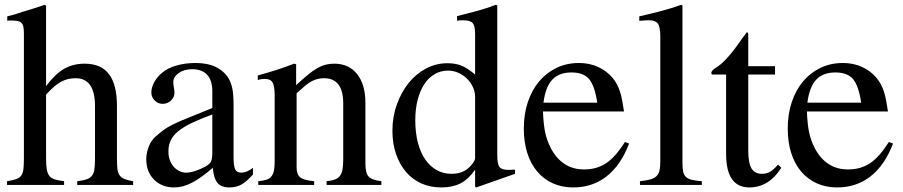

<svg xmlns="http://www.w3.org/2000/svg" viewBox="-20 -782 3819 812"><path d="M174.8 -113.3Q174.8 -85 177.7 -66.9Q180.7 -48.8 188.5 -38.6Q196.3 -28.3 211.4 -23.4Q226.6 -18.6 251 -15.6V0H9.8V-15.6Q34.2 -19.5 48.3 -24.4Q62.5 -29.3 69.8 -39.6Q77.1 -49.8 79.1 -66.9Q81.1 -84 81.1 -113.3V-638.7Q81.1 -656.2 79.1 -667.5Q77.1 -678.7 70.8 -685.1Q64.5 -691.4 53.2 -693.4Q42 -695.3 24.4 -695.3Q14.6 -695.3 10.7 -694.3V-712.9L41 -720.7Q64.5 -728.5 82 -733.9Q99.6 -739.3 114.3 -743.7Q128.9 -748 141.6 -752.4Q154.3 -756.8 168.9 -761.7L174.8 -757.8V-418Q213.9 -469.7 251.5 -491.2Q289.1 -512.7 337.9 -512.7Q408.2 -512.7 441.4 -467.8Q474.6 -422.9 474.6 -335V-113.3Q474.6 -85 476.6 -67.9Q478.5 -50.8 485.8 -40.5Q493.2 -30.3 506.8 -24.9Q520.5 -19.5 543 -15.6V0H306.6V-15.6Q331.1 -18.6 345.7 -23.4Q360.4 -28.3 368.7 -38.6Q377 -48.8 379.4 -66.9Q381.8 -85 381.8 -113.3V-333Q381.8 -451.2 299.8 -451.2Q265.6 -451.2 237.8 -436Q210 -420.9 174.8 -381.8Z M967.8 -117.2Q967.8 -80.1 974.6 -65.9Q981.4 -51.8 1001 -51.8Q1023.4 -51.8 1049.8 -72.3V-43.9Q1021.5 -12.7 1000 -1Q978.5 10.7 950.2 10.7Q916 10.7 899.9 -8.3Q883.8 -27.3 879.9 -72.3Q829.1 -28.3 791 -8.8Q752.9 10.7 716.8 10.7Q664.1 10.7 631.3 -22.5Q598.6 -55.7 598.6 -108.4Q598.6 -134.8 608.9 -161.6Q619.1 -188.5 638.7 -205.1Q656.2 -220.7 671.4 -231.9Q686.5 -243.2 710.9 -255.4Q735.4 -267.6 774.4 -283.2Q813.5 -298.8 877.9 -325.2V-396.5Q877.9 -442.4 856 -465.8Q834 -489.3 793 -489.3Q758.8 -489.3 735.8 -473.1Q712.9 -457 712.9 -434.6Q712.9 -425.8 715.3 -412.1Q717.8 -398.4 717.8 -389.6Q717.8 -370.1 702.6 -356.4Q687.5 -342.8 668 -342.8Q648.4 -342.8 634.3 -356.9Q620.1 -371.1 620.1 -390.6Q620.1 -412.1 632.3 -434.6Q644.5 -457 666 -474.6Q688.5 -494.1 726.1 -504.9Q763.7 -515.6 807.6 -515.6Q858.4 -515.6 893.1 -498.5Q927.7 -481.4 946.3 -451.2Q958 -431.6 962.9 -405.8Q967.8 -379.9 967.8 -335.9ZM877.9 -297.9Q827.1 -279.3 791.5 -262.2Q755.9 -245.1 733.9 -227.1Q711.9 -209 702.1 -188.5Q692.4 -168 692.4 -143.6V-138.7Q692.4 -121.1 698.2 -105Q704.1 -88.9 714.4 -77.1Q724.6 -65.4 738.3 -58.6Q752 -51.8 766.6 -51.8Q784.2 -51.8 806.2 -59.1Q828.1 -66.4 847.7 -77.1Q867.2 -87.9 872.6 -99.6Q877.9 -111.3 877.9 -136.7Z M1070.3 -462.9Q1116.2 -475.6 1149.9 -486.3Q1183.6 -497.1 1223.6 -512.7L1232.4 -510.7V-421.9Q1260.7 -448.2 1282.2 -465.8Q1303.7 -483.4 1321.8 -493.7Q1339.8 -503.9 1356.9 -508.3Q1374 -512.7 1393.6 -512.7Q1455.1 -512.7 1490.2 -468.8Q1525.4 -424.8 1525.4 -345.7V-89.8Q1525.4 -49.8 1539.1 -35.2Q1552.7 -20.5 1592.8 -15.6V0H1361.3V-15.6Q1381.8 -17.6 1395.5 -22.5Q1409.2 -27.3 1417.5 -38.1Q1425.8 -48.8 1428.7 -66.4Q1431.6 -84 1431.6 -110.4V-343.8Q1431.6 -451.2 1350.6 -451.2Q1336.9 -451.2 1324.2 -448.2Q1311.5 -445.3 1298.3 -438.5Q1285.2 -431.6 1270 -418.9Q1254.9 -406.2 1234.4 -387.7V-74.2Q1234.4 -43.9 1250 -31.7Q1265.6 -19.5 1308.6 -15.6V0H1072.3V-15.6Q1093.8 -17.6 1106.9 -22Q1120.1 -26.4 1127.9 -36.1Q1135.7 -45.9 1138.7 -61Q1141.6 -76.2 1141.6 -99.6V-377Q1141.6 -418 1132.8 -433.1Q1124 -448.2 1100.6 -448.2Q1083 -448.2 1070.3 -443.4Z M1989.3 7.8V-64.5Q1960.9 -23.4 1927.2 -6.3Q1893.6 10.7 1846.7 10.7Q1799.8 10.7 1761.7 -6.3Q1723.6 -23.4 1696.8 -55.2Q1669.9 -86.9 1654.8 -130.9Q1639.6 -174.8 1639.6 -228.5Q1639.6 -288.1 1658.2 -339.8Q1676.8 -391.6 1708 -430.7Q1739.3 -469.7 1781.7 -492.2Q1824.2 -514.6 1872.1 -514.6Q1906.2 -514.6 1931.6 -504.4Q1957 -494.1 1989.3 -466.8V-638.7Q1989.3 -672.9 1979 -684.6Q1968.8 -696.3 1937.5 -696.3Q1930.7 -696.3 1925.3 -695.8Q1919.9 -695.3 1913.1 -694.3V-713.9Q1939.5 -720.7 1960.9 -726.1Q1982.4 -731.4 2001.5 -736.8Q2020.5 -742.2 2038.6 -748Q2056.6 -753.9 2077.1 -761.7L2083 -758.8V-127Q2083 -87.9 2092.3 -75.7Q2101.6 -63.5 2131.8 -63.5Q2136.7 -63.5 2144 -64Q2151.4 -64.5 2158.2 -64.5V-46.9L1994.1 10.7ZM1989.3 -372.1Q1989.3 -393.6 1980 -413.6Q1970.7 -433.6 1955.1 -449.2Q1939.5 -464.8 1918.5 -474.1Q1897.5 -483.4 1875 -483.4Q1843.8 -483.4 1817.9 -468.3Q1792 -453.1 1773.9 -425.3Q1755.9 -397.5 1746.1 -358.9Q1736.3 -320.3 1736.3 -273.4Q1736.3 -221.7 1747.1 -179.7Q1757.8 -137.7 1777.8 -108.4Q1797.9 -79.1 1826.2 -63Q1854.5 -46.9 1889.6 -46.9Q1942.4 -46.9 1971.7 -82Q1989.3 -101.6 1989.3 -113.3Z M2640.6 -174.8Q2605.5 -83 2545.4 -36.1Q2485.4 10.7 2404.3 10.7Q2356.4 10.7 2317.9 -6.8Q2279.3 -24.4 2252 -56.6Q2224.6 -88.9 2210 -134.8Q2195.3 -180.7 2195.3 -238.3Q2195.3 -299.8 2212.4 -350.6Q2229.5 -401.4 2260.3 -438Q2291 -474.6 2334 -495.1Q2377 -515.6 2428.7 -515.6Q2472.7 -515.6 2509.3 -499Q2545.9 -482.4 2571.3 -452.1Q2582 -438.5 2589.4 -424.8Q2596.7 -411.1 2602.1 -394.5Q2607.4 -377.9 2611.3 -357.4Q2615.2 -336.9 2619.1 -310.5H2276.4Q2278.3 -256.8 2285.6 -222.2Q2293 -187.5 2309.6 -155.3Q2357.4 -65.4 2450.2 -65.4Q2503.9 -65.4 2543.5 -91.8Q2583 -118.2 2623 -181.6ZM2505.9 -347.7Q2495.1 -419.9 2471.2 -447.8Q2447.3 -475.6 2396.5 -475.6Q2344.7 -475.6 2315.9 -445.3Q2287.1 -415 2278.3 -347.7Z M2683.6 -712.9Q2712.9 -719.7 2735.8 -725.1Q2758.8 -730.5 2779.8 -736.3Q2800.8 -742.2 2820.3 -748Q2839.8 -753.9 2861.3 -761.7L2866.2 -758.8V-93.8Q2866.2 -70.3 2869.1 -56.2Q2872.1 -42 2880.9 -33.7Q2889.6 -25.4 2905.8 -21.5Q2921.9 -17.6 2948.2 -15.6V0H2686.5V-15.6Q2712.9 -18.6 2729.5 -22.9Q2746.1 -27.3 2755.9 -36.6Q2765.6 -45.9 2769 -60.5Q2772.5 -75.2 2772.5 -97.7V-628.9Q2772.5 -668 2762.2 -682.1Q2752 -696.3 2725.6 -696.3Q2717.8 -696.3 2708.5 -695.8Q2699.2 -695.3 2690.4 -694.3H2683.6Z M3257.8 -466.8H3144.5V-146.5Q3144.5 -92.8 3158.2 -69.8Q3171.9 -46.9 3202.1 -46.9Q3221.7 -46.9 3236.3 -55.2Q3251 -63.5 3270.5 -85.9L3284.2 -72.3Q3231.4 10.7 3149.4 10.7Q3050.8 10.7 3050.8 -130.9V-466.8H2992.2Q2988.3 -467.8 2988.3 -473.6Q2988.3 -483.4 3006.8 -495.1Q3050.8 -520.5 3115.2 -614.3Q3120.1 -622.1 3126.5 -629.4Q3132.8 -636.7 3137.7 -645.5Q3141.6 -645.5 3143.1 -642.6Q3144.5 -639.6 3144.5 -630.9V-502H3257.8Z M3756.8 -174.8Q3721.7 -83 3661.6 -36.1Q3601.6 10.7 3520.5 10.7Q3472.7 10.7 3434.1 -6.8Q3395.5 -24.4 3368.2 -56.6Q3340.8 -88.9 3326.2 -134.8Q3311.5 -180.7 3311.5 -238.3Q3311.5 -299.8 3328.6 -350.6Q3345.7 -401.4 3376.5 -438Q3407.2 -474.6 3450.2 -495.1Q3493.2 -515.6 3544.9 -515.6Q3588.9 -515.6 3625.5 -499Q3662.1 -482.4 3687.5 -452.1Q3698.2 -438.5 3705.6 -424.8Q3712.9 -411.1 3718.3 -394.5Q3723.6 -377.9 3727.5 -357.4Q3731.4 -336.9 3735.4 -310.5H3392.6Q3394.5 -256.8 3401.9 -222.2Q3409.2 -187.5 3425.8 -155.3Q3473.6 -65.4 3566.4 -65.4Q3620.1 -65.4 3659.7 -91.8Q3699.2 -118.2 3739.3 -181.6ZM3622.1 -347.7Q3611.3 -419.9 3587.4 -447.8Q3563.5 -475.6 3512.7 -475.6Q3460.9 -475.6 3432.1 -445.3Q3403.3 -415 3394.5 -347.7Z"/></svg>

Font: BabelStone Tibetan
Style: Regular
Weight: 400
Designer: Christopher J. Fynn
Foundry: BabelStone
Version: Version 10.011 October 1, 2023